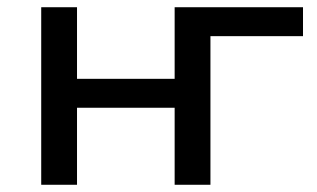

<svg xmlns="http://www.w3.org/2000/svg" viewBox="-20 -511 876 531"><path d="M94 0V-491H193V-293H463V-491H818V-411H562V0H463V-213H193V0Z"/></svg>

Font: Nunito Sans 10pt SemiExpanded Medium
Style: Regular
Weight: 500
Width: 6
Designer: Vernon Adams
Foundry: Vernon Adams
Version: Version 3.101;gftools[0.9.27]